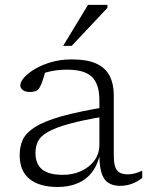

<svg xmlns="http://www.w3.org/2000/svg" viewBox="-20 -736 588 766"><path d="M407.5 -310 401 -272Q310 -257 254.5 -241.5Q199 -226 170 -209Q141 -192 131.2 -171.5Q121.5 -151 121.5 -125.5Q121.5 -82 148 -60.2Q174.5 -38.5 230 -38.5Q271.5 -38.5 304.8 -54Q338 -69.5 357.2 -96.5Q376.5 -123.5 376.5 -158V-337Q376.5 -399 347.5 -428.5Q318.5 -458 248 -458Q217 -458 190.8 -453.2Q164.5 -448.5 138 -438.5L163.5 -461Q159.5 -446 155.8 -432.8Q152 -419.5 148 -408.8Q144 -398 139.5 -389.5Q133.5 -377 123 -373Q112.5 -369 100.5 -369Q80.5 -369 70.8 -376.8Q61 -384.5 61 -395.5Q61 -409.5 76.5 -427Q92 -444.5 119.8 -461Q147.5 -477.5 184.8 -488.2Q222 -499 265 -499Q328.5 -499 365.2 -481.8Q402 -464.5 418 -432.2Q434 -400 434 -354.5V-116Q434 -86.5 439.8 -70Q445.5 -53.5 458 -47Q470.5 -40.5 490.5 -40.5Q504 -40.5 517.2 -44Q530.5 -47.5 547.5 -55V-26Q526 -9.5 504 -2Q482 5.5 459.5 5.5Q430.5 5.5 411.5 -7Q392.5 -19.5 384 -49.5Q375.5 -79.5 376.5 -132L381 -133.5Q373 -85 350.2 -53.2Q327.5 -21.5 292 -5.8Q256.5 10 210.5 10Q137 10 97.8 -22Q58.5 -54 58.5 -117Q58.5 -151.5 71 -178.8Q83.5 -206 119.5 -229Q155.5 -252 224.8 -271.8Q294 -291.5 407.5 -310ZM232 -553 331 -716.5H408.5V-704.5L266 -553Z"/></svg>

Font: Newsreader 9pt Light
Style: Regular
Weight: 300
Designer: Hugues Gentile
Foundry: Production Type
Version: Version 1.003